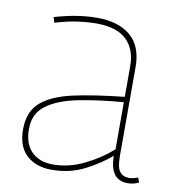

<svg xmlns="http://www.w3.org/2000/svg" viewBox="-67 -600 608 670"><g transform="rotate(10 236.5 -265.0)"><path d="M37 -112Q37 -176 76 -209Q115 -242 188.5 -258Q262 -274 367 -285V-394Q367 -454 332 -487Q297 -520 226 -520Q195 -520 158.5 -515Q122 -510 80 -497L74 -516Q155 -540 225 -540Q300 -540 343 -504Q386 -468 386 -394V-78Q386 -38 397.5 -23.5Q409 -9 430 -9Q445 -9 462 -16L468 1Q457 6 447.5 8Q438 10 429 10Q365 10 365 -76Q330 -45 277 -17.5Q224 10 159 10Q104 10 70.5 -20.5Q37 -51 37 -112ZM57 -117Q57 -64 85 -36.5Q113 -9 160 -9Q216 -9 270 -35Q324 -61 367 -99V-266Q278 -259 208 -245Q138 -231 97.5 -201.5Q57 -172 57 -117Z"/></g></svg>

Font: Georama Thin
Style: Regular
Weight: 100
Designer: Jean-Baptiste Levee
Foundry: Production Type
Version: Version 1.000